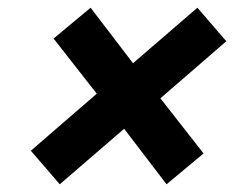

<svg xmlns="http://www.w3.org/2000/svg" viewBox="-20 -554 640 498"><path d="M412 -76 302 -220 135 -76 60 -163 231 -311 119 -454 215 -534 325 -390 492 -534 567 -447 396 -299 508 -156Z"/></svg>

Font: IBM Plex Sans
Style: Italic
Weight: 400
Italic angle: -11.31°
Designer: Mike Abbink, Paul van der Laan, Pieter van Rosmalen
Foundry: Bold Monday
Version: Version 3.201